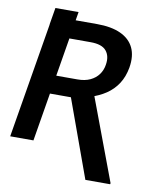

<svg xmlns="http://www.w3.org/2000/svg" viewBox="-100 -858 949 1112"><g transform="rotate(10 374.5 -302.0)"><path d="M118.2 -678.2 134.8 -777.3H271L254.4 -678.2ZM127 -727.5H388.7Q472.7 -727.5 527.6 -702.4Q582.5 -677.2 605.5 -629.2Q628.4 -581.1 616.7 -511.7Q606.9 -456.5 580.6 -416Q554.2 -375.5 513.7 -348.4Q473.1 -321.3 421.9 -305.7L376.5 -283.7H147.9L165 -392.1H332.5Q376 -392.1 407 -406.7Q438 -421.4 456.3 -446.5Q474.6 -471.7 479.5 -503.9Q488.3 -555.2 462.6 -586.4Q437 -617.7 370.1 -617.7H245.1L142.6 0H5.9ZM478.5 172.9 299.8 -319.8H443.4L625.5 166.5L624 172.9Z"/></g></svg>

Font: Inter SemiBold
Style: Italic
Weight: 600
Italic angle: -9.3988°
Designer: Rasmus Andersson
Foundry: rsms
Version: Version 4.001;git-66647c0bb